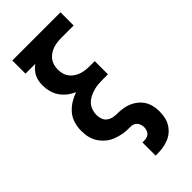

<svg xmlns="http://www.w3.org/2000/svg" viewBox="-291 -801 1082 1082"><g transform="rotate(-45 250.0 -260.0)"><path d="M250 215V110H266Q277 110 287.5 106.5Q298 103 305 95Q312 87 315 76.5Q318 66 318 55Q318 41 311.5 27.5Q305 14 292.5 7Q280 0 265 0Q250 0 235.5 -0.5Q221 -1 207 -3.5Q193 -6 179 -10Q165 -14 151.5 -19.5Q138 -25 126 -33Q114 -41 103.5 -51Q93 -61 84 -72.5Q75 -84 69 -97Q63 -110 59 -123.5Q55 -137 53.5 -151.5Q52 -166 52 -181Q52 -210 60.5 -239Q69 -268 88 -290.5Q107 -313 132.5 -329Q158 -345 186 -355Q162 -365 141.5 -381Q121 -397 106.5 -418.5Q92 -440 85.5 -465Q79 -490 79 -516Q79 -532 82 -548.5Q85 -565 92.5 -580Q100 -595 111 -607.5Q122 -620 136 -630H58V-735H442V-630H346Q329 -630 311.5 -628Q294 -626 278 -620.5Q262 -615 247.5 -605.5Q233 -596 222.5 -582Q212 -568 207.5 -551Q203 -534 203 -517Q203 -500 207.5 -483Q212 -466 222.5 -452Q233 -438 247.5 -428.5Q262 -419 278 -413.5Q294 -408 311.5 -406Q329 -404 346 -404H384V-299H346Q327 -299 307.5 -297.5Q288 -296 269 -290.5Q250 -285 232.5 -276Q215 -267 202 -253Q189 -239 182.5 -220Q176 -201 176 -182Q176 -165 182 -148.5Q188 -132 201.5 -122Q215 -112 232 -108.5Q249 -105 265.5 -105Q282 -105 299 -103Q316 -101 332 -96.5Q348 -92 363.5 -84Q379 -76 392 -65Q405 -54 415 -40.5Q425 -27 431 -11Q437 5 439.5 21.5Q442 38 442 55Q442 78 437.5 100Q433 122 421.5 141.5Q410 161 392.5 176Q375 191 354 199.5Q333 208 311 211.5Q289 215 266 215Z"/></g></svg>

Font: Iosevka Extrabold
Style: Regular
Weight: 800
Monospace: yes
Designer: Belleve Invis
Foundry: Belleve Invis
Version: Version 32.5.0; ttfautohint (v1.8.4)